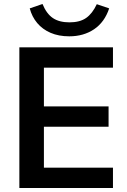

<svg xmlns="http://www.w3.org/2000/svg" viewBox="-20 -942 637 962"><path d="M77 0V-705H546V-603H200V-409H524V-307H200V-102H546V0ZM327 -760Q274 -760 233.5 -777.5Q193 -795 166.5 -826.5Q140 -858 129 -900L193 -922Q213 -873 245 -851.5Q277 -830 328 -830Q380 -830 411.5 -852Q443 -874 465 -921L527 -900Q504 -831 451.5 -795.5Q399 -760 327 -760Z"/></svg>

Font: Nunito Sans 12pt ExtraLight
Style: Regular
Weight: 200
Designer: Vernon Adams
Foundry: Vernon Adams
Version: Version 3.101;gftools[0.9.27]